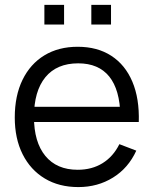

<svg xmlns="http://www.w3.org/2000/svg" viewBox="-20 -745 625 780"><path d="M351 -645.3V-725.3H431V-645.3ZM160.3 -645.3V-725.3H240.3V-645.3ZM298.3 15Q219.7 15 161.8 -19.9Q103.8 -54.8 71.9 -118.4Q40 -182 40 -267.7Q40 -356.2 71.5 -420.7Q103 -485.2 160.3 -520.1Q217.7 -555 295.7 -555Q375.7 -555 432.2 -518.3Q488.7 -481.7 517.7 -413.2Q546.7 -344.7 543.8 -249.3H469V-275.3Q467 -380.5 423.8 -434.1Q380.5 -487.7 297.7 -487.7Q210.5 -487.7 164.2 -431.1Q118 -374.5 118 -270Q118 -167.8 164.2 -111.6Q210.5 -55.3 295.7 -55.3Q353.7 -55.3 396.8 -82.2Q440 -109 465 -159.3L533.7 -133Q501.5 -62.3 439.2 -23.7Q377 15 298.3 15ZM92 -249.3V-311H504.7V-249.3Z"/></svg>

Font: Manrope ExtraLight
Style: Regular
Weight: 200
Designer: Mikhail Sharanda
Foundry: Mikhail Sharanda
Version: Version 4.505